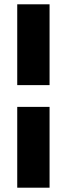

<svg xmlns="http://www.w3.org/2000/svg" viewBox="-20 -720 310 891"><path d="M210 -224V151H60V-224ZM210 -700V-325H60V-700Z"/></svg>

Font: Urbanist
Style: Regular
Weight: 400
Designer: Corey Hu
Foundry: Corey Hu
Version: Version 1.2; befe77262ef67d88f1d94aa3d2e49ef1327b4483